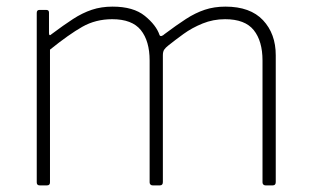

<svg xmlns="http://www.w3.org/2000/svg" viewBox="-20 -560 937 580"><path d="M100 0Q91 0 91 -9V-521Q91 -530 99 -530H120Q128 -530 128 -522V-460Q128 -455 130 -454Q132 -453 136 -457Q172 -484 200.5 -502.5Q229 -521 257.5 -530.5Q286 -540 320 -540Q383 -540 417.5 -512Q452 -484 462 -454Q464 -450 468.5 -451.5Q473 -453 477 -457Q513 -484 541.5 -502.5Q570 -521 598.5 -530.5Q627 -540 661 -540Q736 -540 774.5 -499Q813 -458 813 -393V-10Q813 0 804 0H782Q778 0 775.5 -2.5Q773 -5 773 -9V-377Q773 -436 746.5 -469Q720 -502 660 -502Q624 -502 592 -489Q560 -476 534.5 -457.5Q509 -439 489 -423Q480 -416 476 -410Q472 -404 472 -393V-10Q472 0 463 0H441Q437 0 434.5 -2.5Q432 -5 432 -9V-377Q432 -436 405.5 -469Q379 -502 319 -502Q269 -502 228.5 -479Q188 -456 131 -410V-9Q131 0 122 0H100Z"/></svg>

Font: Libre Franklin Thin Thin
Style: Regular
Weight: 250
Version: Version 3.000